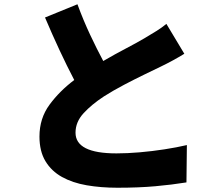

<svg xmlns="http://www.w3.org/2000/svg" viewBox="-20 -828 1040 900"><path d="M343 -808Q371 -732 402.5 -665Q434 -598 464 -542Q519 -574 571.5 -601.5Q624 -629 656 -648Q688 -667 713 -682.5Q738 -698 760 -716L844 -576Q818 -560 790.5 -545Q763 -530 732 -515Q703 -501 657.5 -479Q612 -457 561.5 -430.5Q511 -404 467 -376Q409 -338 371.5 -297Q334 -256 334 -206Q334 -109 526 -109Q576 -109 634.5 -114Q693 -119 751 -128Q809 -137 856 -148L854 27Q786 38 708 45Q630 52 530 52Q453 52 386.5 40.5Q320 29 270.5 1.5Q221 -26 193 -72.5Q165 -119 165 -188Q165 -273 212 -337Q259 -401 328 -453Q294 -518 259 -593Q224 -668 191 -746Z"/></svg>

Font: Source Han Sans CN Heavy
Style: Regular
Weight: 900
Designer: Ryoko NISHIZUKA 西塚涼子 (kana, bopomofo & ideographs); Paul D. Hunt (Latin, Greek & Cyrillic); Sandoll Communications 산돌커뮤니
Foundry: Adobe
Version: Version 2.000;hotconv 1.0.107;makeotfexe 2.5.65593